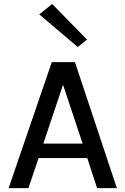

<svg xmlns="http://www.w3.org/2000/svg" viewBox="-20 -970 647 990"><path d="M24.5 0ZM203.5 -229.5H406L305 -533ZM24.5 0 247 -649.5H366.5L582.5 0H480.5L430 -155H179L126.5 0ZM381 -727.5 182.5 -896 249 -949.5 428.5 -766Z"/></svg>

Font: Betinya Sans Medium
Style: Regular
Weight: 500
Designer: Jonathan Pinhorn
Version: Version 2.001;December 9, 2019;FontCreator 12.0.0.2547 64-bi